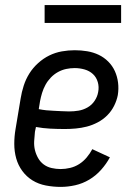

<svg xmlns="http://www.w3.org/2000/svg" viewBox="-20 -725 540 753"><path d="M218 8Q189 8 160 2.5Q131 -3 107.5 -17.5Q84 -32 67.5 -54.5Q51 -77 43.5 -104Q36 -131 36 -160.5Q36 -190 41 -219L61 -339Q65 -364 73 -389Q81 -414 95 -436.5Q109 -459 129.5 -477.5Q150 -496 173.5 -507.5Q197 -519 222.5 -523.5Q248 -528 273 -528Q298 -528 322 -524Q346 -520 367 -510Q388 -500 404.5 -483.5Q421 -467 430.5 -446Q440 -425 443 -401Q446 -377 442 -352Q438 -331 427.5 -310Q417 -289 400.5 -272.5Q384 -256 363 -245Q342 -234 320.5 -228.5Q299 -223 277 -221Q255 -219 234 -219Q205 -219 176.5 -220.5Q148 -222 121 -227L117 -208Q115 -190 114 -171.5Q113 -153 117 -136.5Q121 -120 129.5 -105Q138 -90 151.5 -80Q165 -70 182.5 -66Q200 -62 218 -62Q236 -62 255 -66.5Q274 -71 290.5 -81.5Q307 -92 320 -107.5Q333 -123 342 -140L411 -108Q397 -82 376.5 -59Q356 -36 330 -20.5Q304 -5 275 1.5Q246 8 218 8ZM251 -288Q270 -288 288 -291Q306 -294 323 -303.5Q340 -313 351 -329.5Q362 -346 365 -364Q369 -384 363.5 -403Q358 -422 344.5 -434.5Q331 -447 312 -452.5Q293 -458 273 -458Q256 -458 239.5 -454.5Q223 -451 207.5 -442.5Q192 -434 179.5 -421Q167 -408 158.5 -392.5Q150 -377 145 -360.5Q140 -344 137 -328L132 -297Q147 -294 161.5 -292.5Q176 -291 191 -290.5Q206 -290 221 -289Q236 -288 251 -288ZM155 -635V-705H455V-635Z"/></svg>

Font: Iosevka Gothic
Style: Italic
Weight: 400
Italic angle: -9°
Monospace: yes
Designer: Belleve Invis
Foundry: Belleve Invis
Version: Version 15.5.1; ttfautohint (v1.8.4)